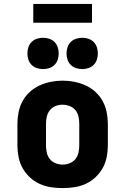

<svg xmlns="http://www.w3.org/2000/svg" viewBox="-20 -953 640 981"><path d="M300 8Q270 8 240 3.5Q210 -1 182.5 -13.5Q155 -26 132.5 -47Q110 -68 95.5 -94Q81 -120 75 -150Q69 -180 69 -210V-320Q69 -350 75 -380Q81 -410 95.5 -436.5Q110 -463 132.5 -483.5Q155 -504 182.5 -516.5Q210 -529 240 -535Q270 -541 300 -541Q330 -541 360 -535Q390 -529 417.5 -516.5Q445 -504 467.5 -483.5Q490 -463 504.5 -436.5Q519 -410 525 -380Q531 -350 531 -320V-210Q531 -180 525 -150Q519 -120 504.5 -94Q490 -68 467.5 -47Q445 -26 417.5 -13.5Q390 -1 360 3.5Q330 8 300 8ZM300 -112Q318 -112 336 -119Q354 -126 365.5 -140.5Q377 -155 381 -173.5Q385 -192 385 -210V-320Q385 -339 381 -357.5Q377 -376 365 -390.5Q353 -405 335 -411.5Q317 -418 299 -418Q280 -418 263 -411Q246 -404 234.5 -389.5Q223 -375 219 -356.5Q215 -338 215 -320V-210Q215 -192 219 -173.5Q223 -155 234.5 -140.5Q246 -126 264 -119Q282 -112 300 -112ZM400 -600Q384 -600 368.5 -605Q353 -610 341.5 -621.5Q330 -633 325 -648.5Q320 -664 320 -680Q320 -696 325 -711.5Q330 -727 341.5 -738.5Q353 -750 368.5 -755Q384 -760 400 -760Q416 -760 431.5 -755Q447 -750 458.5 -738.5Q470 -727 475 -711.5Q480 -696 480 -680Q480 -664 475 -648.5Q470 -633 458.5 -621.5Q447 -610 431.5 -605Q416 -600 400 -600ZM200 -600Q184 -600 168.5 -605Q153 -610 141.5 -621.5Q130 -633 125 -648.5Q120 -664 120 -680Q120 -696 125 -711.5Q130 -727 141.5 -738.5Q153 -750 168.5 -755Q184 -760 200 -760Q216 -760 231.5 -755Q247 -750 258.5 -738.5Q270 -727 275 -711.5Q280 -696 280 -680Q280 -664 275 -648.5Q270 -633 258.5 -621.5Q247 -610 231.5 -605Q216 -600 200 -600ZM150 -837V-933H450V-837Z"/></svg>

Font: Iosevka Curly Heavy Extended
Style: Regular
Weight: 900
Width: 7
Monospace: yes
Designer: Belleve Invis
Foundry: Belleve Invis
Version: Version 11.1.0; ttfautohint (v1.8.3)